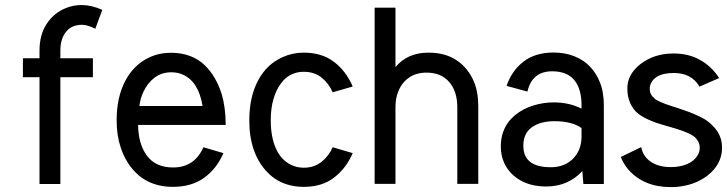

<svg xmlns="http://www.w3.org/2000/svg" viewBox="-20 -745 2946 778"><path d="M366.2 -628.4Q335 -644.5 312 -644.5Q270 -644.5 247.3 -615.7Q224.6 -586.9 224.6 -540.5V-508.8H356.4V-432.1H224.6V0.5H140.1V-432.1H72.8V-508.8H140.1V-540.5Q140.1 -603.5 168.9 -647.9Q197.8 -692.4 246.1 -711.9Q276.9 -724.6 310.5 -724.6Q350.1 -724.6 394.5 -705.1Z M885.3 -124.5Q857.9 -61 806.9 -24.4Q755.9 12.2 680.2 12.2Q638.2 12.2 603 0Q567.9 -12.2 542.2 -34.4Q516.6 -56.6 498.5 -84.7Q480.5 -112.8 469.2 -147Q452.6 -196.8 452.6 -257.3Q452.6 -350.1 487.1 -416.3Q521.5 -482.4 584.5 -512.2Q625 -531.2 673.3 -531.2Q715.3 -531.2 750 -518.1Q784.7 -504.9 809.1 -481.2Q833.5 -457.5 850.3 -428.2Q867.2 -398.9 878.4 -363.3Q894.5 -308.6 894.5 -238.8H539.6Q540.5 -160.6 575.9 -113.5Q611.3 -66.4 681.6 -66.4Q768.1 -66.4 804.2 -148.4ZM800.8 -315.4Q784.7 -415.5 719.2 -443.4Q698.2 -452.1 674.8 -452.1Q634.3 -452.1 605.7 -429.9Q577.1 -407.7 561 -372.6Q548.8 -347.2 544.9 -315.4Z M1210.9 -65.4Q1252 -65.4 1282 -88.6Q1312 -111.8 1328.1 -148.4L1409.2 -124.5Q1382.8 -63 1333.7 -25.4Q1284.7 12.2 1210.9 12.2Q1170.9 12.2 1137.2 0.5Q1103.5 -11.2 1078.9 -32.5Q1054.2 -53.7 1036.6 -80.3Q1019 -106.9 1007.8 -139.6Q990.2 -190.4 990.2 -257.3Q990.2 -351.6 1025.4 -418.2Q1060.5 -484.9 1125.5 -513.7Q1165.5 -531.7 1210.9 -531.7Q1284.7 -531.7 1333.7 -494.1Q1382.8 -456.5 1409.2 -394.5L1328.1 -371.1Q1312 -407.7 1282.7 -430.9Q1253.4 -454.1 1210.9 -454.1Q1190.4 -454.1 1172.9 -448Q1155.3 -441.9 1142.1 -431.6Q1128.9 -421.4 1118.2 -406.7Q1107.4 -392.1 1100.3 -376.7Q1093.3 -361.3 1087.9 -342.8Q1077.1 -306.2 1077.1 -257.3Q1077.1 -190.9 1097.7 -144Q1118.2 -97.2 1159.2 -77.1Q1183.6 -65.4 1210.9 -65.4Z M1582.5 -473.1Q1630.9 -531.7 1716.3 -531.7Q1784.7 -531.7 1831.1 -500.2Q1877.4 -468.8 1900.4 -414.1Q1918 -372.6 1918 -313.5V0H1833V-311Q1833 -374.5 1800.3 -412.6Q1767.6 -450.7 1708.5 -450.7Q1665.5 -450.7 1636.2 -429.7Q1606.9 -408.7 1593.3 -373Q1582.5 -346.7 1582.5 -311V0H1498V-713.9H1582.5Z M2217.3 -456.1Q2136.2 -456.1 2117.2 -374L2032.7 -397Q2053.7 -459 2101.6 -495.6Q2149.4 -532.2 2223.1 -532.2Q2270 -532.2 2307.9 -516.8Q2345.7 -501.5 2370.6 -475.3Q2395.5 -449.2 2410.2 -413.1Q2426.8 -373 2426.8 -318.4V0.5H2343.8L2339.8 -51.8Q2281.7 10.7 2193.4 10.7Q2131.8 10.7 2087.6 -14.9Q2043.5 -40.5 2022.9 -85Q2009.3 -115.2 2009.3 -151.9Q2009.3 -185.5 2020 -213.6Q2030.8 -241.7 2049.8 -262Q2068.8 -282.2 2092.5 -296.1Q2116.2 -310.1 2144 -318.4Q2183.1 -330.1 2224.1 -330.1Q2286.6 -330.1 2336.4 -304.7V-319.3Q2336.4 -384.8 2307.1 -420.4Q2277.8 -456.1 2217.3 -456.1ZM2226.6 -253.9Q2169.4 -253.9 2135 -229.2Q2100.6 -204.6 2100.6 -154.3Q2100.6 -67.4 2211.4 -67.4Q2254.4 -67.4 2284.4 -87.6Q2314.5 -107.9 2327.6 -141.6Q2336.4 -164.6 2336.4 -190.9V-226.1Q2297.9 -253.9 2226.6 -253.9Z M2814.5 -394Q2782.2 -449.2 2710.9 -449.2Q2640.1 -449.2 2619.1 -410.2Q2612.8 -398.9 2612.8 -386.7Q2612.8 -377.4 2615 -369.6Q2617.2 -361.8 2623.3 -355.2Q2629.4 -348.6 2633.1 -345Q2636.7 -341.3 2647.5 -336.2Q2658.2 -331.1 2661.1 -329.8Q2664.1 -328.6 2676.3 -323.7Q2684.1 -320.8 2699 -315.9Q2713.9 -311 2718.8 -309.6L2729 -306.2Q2755.9 -297.4 2771.5 -291.5Q2787.1 -285.6 2810.3 -274.9Q2833.5 -264.2 2847.9 -253.4Q2862.3 -242.7 2876.5 -226.3Q2890.6 -210 2897.9 -190.9Q2905.8 -170.9 2905.8 -146Q2905.8 -79.1 2845.7 -32.7Q2827.6 -19 2805.4 -8.8Q2783.2 1.5 2755.6 7.3Q2728 13.2 2698.7 13.2Q2588.9 13.2 2526.4 -57.6Q2506.8 -80.1 2495.6 -108.9L2578.1 -148.9Q2585.9 -110.4 2617.7 -89.1Q2649.4 -67.9 2697.8 -67.9Q2735.4 -67.9 2764.2 -80.1Q2793 -92.3 2806.6 -115.2Q2815.4 -129.4 2815.4 -146Q2815.4 -161.1 2808.3 -173.1Q2801.3 -185.1 2792.2 -191.9Q2783.2 -198.7 2769.5 -205.1Q2749 -214.4 2717.5 -224.1Q2686 -233.9 2661.4 -240.5Q2636.7 -247.1 2609.4 -259.3Q2582 -271.5 2564 -286.1Q2545.9 -300.8 2533.9 -326.7Q2522 -352.5 2522 -386.7Q2522 -443.8 2575.2 -485.4Q2630.9 -528.3 2709 -528.3Q2771.5 -528.3 2818.1 -501.5Q2864.7 -474.6 2894 -428.7Z"/></svg>

Font: Meera Inimai
Style: Regular
Weight: 400
Version: 2.0.0+20160526